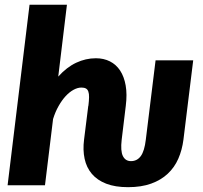

<svg xmlns="http://www.w3.org/2000/svg" viewBox="-20 -768 840 796"><path d="M781 -518 740.5 -189Q735 -146 719.2 -110Q703.5 -74 675.5 -47.8Q647.5 -21.5 606.8 -6.8Q566 8 511 8Q457.5 8 420.2 -6.5Q383 -21 360.8 -47.2Q338.5 -73.5 330.8 -109.8Q323 -146 328.5 -189L346 -329.5H346.5Q349 -350.5 349.2 -365Q349.5 -379.5 346.2 -388.5Q343 -397.5 336 -401.2Q329 -405 317.5 -405Q302 -405 285 -395.8Q268 -386.5 252.2 -369.5Q236.5 -352.5 222.8 -328.2Q209 -304 200 -274.5L166.5 0H11.5L102.5 -748.5H257.5L221.5 -450.5Q256.5 -489.5 296 -508Q335.5 -526.5 377.5 -526.5Q410 -526.5 435.8 -513.5Q461.5 -500.5 478 -475.5Q494.5 -450.5 501 -413.8Q507.5 -377 501.5 -329.5L484.5 -189Q479 -142 489.5 -121Q500 -100 523 -100Q548.5 -100 563.8 -121Q579 -142 584.5 -189L625 -518Z"/></svg>

Font: Lato ExtraBold
Style: Italic
Weight: 800
Italic angle: -7°
Designer: Lukasz Dziedzic with Adam Twardoch and Botio Nikoltchev
Foundry: tyPoland Lukasz Dziedzic
Version: Version 2.015; 2015-08-06; http://www.latofonts.com/